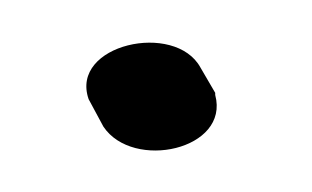

<svg xmlns="http://www.w3.org/2000/svg" viewBox="-20 -359 148 91"><path d="M82 -314V-315L75 -327C63 -349 13 -338 22 -312L29 -299C43 -278 89 -288 82 -314Z"/></svg>

Font: Stray Cat
Style: BdCn
Weight: 700
Version: Version 1.0